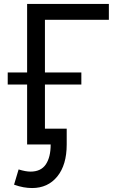

<svg xmlns="http://www.w3.org/2000/svg" viewBox="-20 -730 589 970"><path d="M117 0V-303H19V-364H117V-710H530V-630H207V-364H391V-303H207V-80H317V0Q317 103 269.5 161.5Q222 220 142 220Q121 220 98.5 216Q76 212 51 203L74 126Q110 137 134 137Q187 137 211.5 100.5Q236 64 236 0Z"/></svg>

Font: Raleway Medium
Style: Regular
Weight: 500
Designer: Matt McInerney, Pablo Impallari, Rodrigo Fuenzalida
Foundry: Matt McInerney, Pablo Impallari, Rodrigo Fuenzalida
Version: Version 4.026